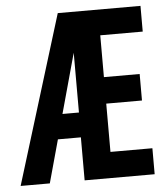

<svg xmlns="http://www.w3.org/2000/svg" viewBox="-50 -665 598 708"><g transform="rotate(-5 249.0 -311.5)"><path d="M189.9 -623H496.1V-527.8H338.9V-373H471.2V-274.9H338.9V-96.2H494.1V0H234.9V-159.2H149.9L106 0H-2ZM235.8 -472.2 174.8 -251H235.8Z"/></g></svg>

Font: InconsolataGo
Style: Bold
Weight: 700
Designer: Raph Levien, Kirill Tkachev(cyreal.org)
Foundry: Raph Levien, Kirill Tkachev(cyreal.org)
Version: Version 1.015; ttfautohint (v0.92) -l 8 -r 50 -G 200 -x 14 -